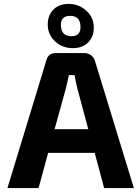

<svg xmlns="http://www.w3.org/2000/svg" viewBox="-20 -961 704 981"><path d="M262 -749Q225 -783 224 -833Q223 -879 250 -909Q279 -941 331 -941Q383 -941 420 -907Q459 -873 459 -822Q460 -776 433 -747Q404 -715 352 -715Q299 -715 262 -749ZM345 -776Q395 -776 391 -830Q388 -880 338 -880Q289 -880 291 -829Q294 -776 345 -776ZM226 -180 177 0H18L217 -653Q226 -690 267 -690H411Q430 -690 446 -678Q462 -665 466 -647L664 0H512L464 -180ZM375 -510Q369 -532 361 -577H332Q321 -526 317 -511L259 -301H431Z"/></svg>

Font: Taylor Sans Bold LRS
Style: Bold
Weight: 700
Italic angle: -8°
Designer: Natanael Gama
Version: Version 1.001 September 8, 2015